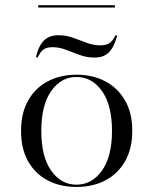

<svg xmlns="http://www.w3.org/2000/svg" viewBox="-20 -718 597 749"><path d="M120.2 -495.2Q130.6 -539.5 151.6 -560.1Q172.6 -580.6 207.3 -580.6Q237.9 -580.6 265.3 -570.6Q292.7 -560.5 319 -550.8Q345.2 -541.1 371.8 -541.1Q392.7 -541.1 406 -549.2Q419.4 -557.3 430.6 -580.6L437.1 -579Q425 -533.9 404.8 -513.7Q384.7 -493.5 349.2 -493.5Q317.7 -493.5 289.9 -504Q262.1 -514.5 236.3 -524.2Q210.5 -533.9 184.7 -533.9Q164.5 -533.9 151.6 -526.2Q138.7 -518.5 126.6 -493.5ZM278.2 11.3Q215.3 11.3 166.5 -14.1Q117.7 -39.5 89.9 -88.3Q62.1 -137.1 62.1 -207.3Q62.1 -277.4 89.9 -326.2Q117.7 -375 166.5 -400.8Q215.3 -426.6 278.2 -426.6Q341.9 -426.6 390.7 -400.8Q439.5 -375 467.7 -326.2Q496 -277.4 496 -207.3Q496 -137.9 467.7 -88.7Q439.5 -39.5 390.7 -14.1Q341.9 11.3 278.2 11.3ZM278.2 2.4Q338.7 2.4 377.8 -52.4Q416.9 -107.3 416.9 -207.3Q416.9 -308.1 377.8 -362.9Q338.7 -417.7 278.2 -417.7Q218.5 -417.7 179.8 -362.9Q141.1 -308.1 141.1 -207.3Q141.1 -106.5 179.8 -52Q218.5 2.4 278.2 2.4ZM129 -688.7V-697.6H428.2V-688.7Z"/></svg>

Font: Playfair 144pt SemiExpanded Light
Style: Regular
Weight: 300
Width: 6
Designer: Claus Eggers Sørensen
Foundry: Claus Eggers Sørensen
Version: Version 2.203